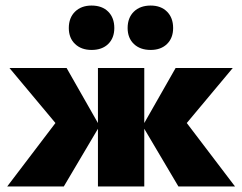

<svg xmlns="http://www.w3.org/2000/svg" viewBox="-20 -672 873 692"><path d="M623 0 494 -218 613 -427H819L605 -171V-292L827 0ZM6 0 228 -292V-171L14 -427H220L339 -218L210 0ZM333 0V-427H500V0ZM310 -492Q273 -492 250.5 -513.5Q228 -535 228 -571Q228 -608 250.5 -630Q273 -652 310 -652Q348 -652 370 -630Q392 -608 392 -571Q392 -535 370 -513.5Q348 -492 310 -492ZM523 -492Q485 -492 462.5 -513.5Q440 -535 440 -571Q440 -608 462.5 -630Q485 -652 523 -652Q560 -652 582 -630Q604 -608 604 -571Q604 -535 582 -513.5Q560 -492 523 -492Z"/></svg>

Font: Ysabeau Infant Black
Style: Regular
Weight: 900
Designer: Christian Thalmann (Catharsis Fonts)
Version: Version 2.001;gftools[0.9.30]; featfreeze: ss01,ss02,lnum